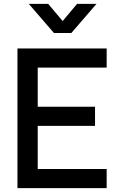

<svg xmlns="http://www.w3.org/2000/svg" viewBox="-20 -970 620 990"><path d="M128.5 -950H228.5L303 -861.5L377.5 -950H477.5L348 -800H258ZM70 0V-720H530V-621.5H174.5V-419.5H470V-321H174.5V-98.5H530V0Z"/></svg>

Font: Manrope KiralyPet SmBd KiralyPet
Style: Regular
Weight: 600
Designer: Mikhail Sharanda
Foundry: Mikhail Sharanda
Version: Version 4.502